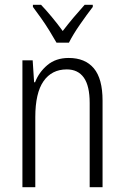

<svg xmlns="http://www.w3.org/2000/svg" viewBox="-20 -785 521 805"><path d="M268 -542Q337 -542 373.5 -498.5Q410 -455 410 -363V0H356V-353Q356 -425 331.5 -459.5Q307 -494 260 -494Q197 -494 162.5 -444.5Q128 -395 128 -294V0H74V-532H117L123 -440H127Q143 -482 178.5 -512Q214 -542 268 -542ZM217 -606Q204 -629 187 -656.5Q170 -684 151.5 -710Q133 -736 118 -756V-765H152Q173 -743 197.5 -713.5Q222 -684 243 -655Q266 -685 287.5 -710.5Q309 -736 335 -765H369V-756Q345 -725 315.5 -682.5Q286 -640 269 -606Z"/></svg>

Font: Noto Sans Khmer UI Condensed Light
Style: Regular
Weight: 300
Width: 3
Designer: Danh Hong and the Monotype Design Team
Foundry: Monotype Imaging Inc.
Version: Version 2.002; ttfautohint (v1.8.4.7-5d5b)